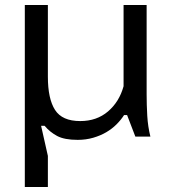

<svg xmlns="http://www.w3.org/2000/svg" viewBox="-20 -545 676 766"><path d="M171 -525V-239Q171 -151 199.5 -106.5Q228 -62 300 -62Q366 -62 411 -100.5Q456 -139 473 -201V-525H565V-169Q565 -127 567.5 -83.5Q570 -40 580 0H520L487 -86H475Q463 -67 445 -49Q427 -31 404 -17.5Q381 -4 352 4.5Q323 13 290 13Q237 13 208 -2.5Q179 -18 158 -43H144L171 77V201H79V-525Z"/></svg>

Font: PT Sans Caption
Style: Regular
Weight: 400
Designer: A.Korolkova, O.Umpeleva, V.Yefimov
Foundry: ParaType Ltd
Version: Version 2.004W OFL